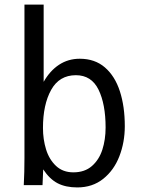

<svg xmlns="http://www.w3.org/2000/svg" viewBox="-20 -810 640 840"><path d="M169 -69 166 0H84Q87 -57 87 -119V-790H171V-452Q198.5 -500.5 238.5 -526.8Q278.5 -553 329 -553Q395 -553 439 -515Q483 -477 504.5 -410.5Q526 -344 526 -258Q526 -187.5 502.2 -126.2Q478.5 -65 431.5 -27.5Q384.5 10 318 10Q267.5 10 232.2 -8.2Q197 -26.5 169 -69ZM442 -252Q442 -354.5 411 -417.8Q380 -481 312 -481Q239.5 -481 203.8 -416.8Q168 -352.5 168 -250Q168 -200.5 181.5 -156.5Q195 -112.5 225 -84.2Q255 -56 301 -56Q350.5 -56 382 -83.5Q413.5 -111 427.8 -155.2Q442 -199.5 442 -252Z"/></svg>

Font: JuliaMono
Style: Regular
Weight: 400
Monospace: yes
Designer: cormullion
Foundry: corm
Version: Version 0.055; ttfautohint (v1.8.4)